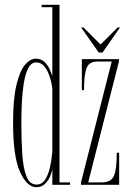

<svg xmlns="http://www.w3.org/2000/svg" viewBox="-20 -770 551 800"><path d="M131 10Q93 10 63.8 -53Q34.5 -116 34.5 -259Q34.5 -356.5 48.2 -415Q62 -473.5 83.8 -499.5Q105.5 -525.5 129 -525.5Q151 -525.5 164.8 -512.5Q178.5 -499.5 186.5 -482.2Q194.5 -465 198 -452V-740H153.5V-750H228V-10H272V0H198V-67.5Q196.5 -53.5 188.8 -35.2Q181 -17 167 -3.5Q153 10 131 10ZM132.5 -1Q155.5 -1 169 -23Q182.5 -45 189.2 -77Q196 -109 198 -139V-403.5Q195.5 -423.5 187.8 -448.5Q180 -473.5 166.2 -491.8Q152.5 -510 131 -510Q110 -510 97.8 -486Q85.5 -462 79.2 -423.8Q73 -385.5 71 -341.2Q69 -297 69 -256.5Q69 -186.5 72.8 -128.5Q76.5 -70.5 90 -35.8Q103.5 -1 132.5 -1ZM317.5 0V-10L445.5 -513.5H384.5Q350 -513.5 340 -484.5Q330 -455.5 330 -394.5H321V-523.5H475.5V-513.5L347.5 -10H403Q443 -10 454.8 -37.5Q466.5 -65 466.5 -133.5H476.5V0ZM391.5 -551 318 -655.5H328L399 -584.5L470 -655.5H480L407 -551Z"/></svg>

Font: Imbue 100pt Thin
Style: Regular
Weight: 100
Designer: Tyler Finck
Foundry: Etcetera Type Company
Version: Version 1.102; ttfautohint (v1.8.3)